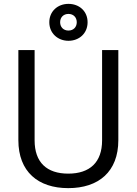

<svg xmlns="http://www.w3.org/2000/svg" viewBox="-20 -959 706 993"><path d="M333 14C490 14 592 -71 592 -234V-700H508V-233C508 -119 444 -61 333 -61C222 -61 159 -119 159 -233V-700H75V-234C75 -71 177 14 333 14ZM235 -844C235 -787 279 -748 334 -748C389 -748 433 -786 433 -844C433 -901 390 -939 334 -939C278 -939 235 -900 235 -844ZM291 -844C291 -869 308 -887 334 -887C360 -887 377 -869 377 -844C377 -819 360 -801 334 -801C308 -801 291 -819 291 -844Z"/></svg>

Font: Meta Space
Style: Regular
Weight: 400
Designer: Meta Pool / Florian Karsten
Foundry: Meta Pool / Florian Karsten
Version: Version 2.000;Glyphs 3.1.1 (3137)